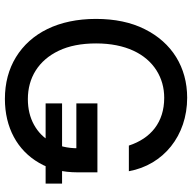

<svg xmlns="http://www.w3.org/2000/svg" viewBox="-20 -757 787 787"><g transform="rotate(90 373.5 -363.5)"><path d="M403.8 -224.4V-157H732.6V-224.4ZM681.8 -498.2C656.2 -639.9 536.2 -737.2 380.7 -737.2C255.7 -737.2 154.8 -674.7 99.4 -562.9C71.4 -507.1 57.5 -440.3 57.5 -363.3C57.5 -209.9 115.4 -96.2 214.1 -35.5C263.5 -5.3 320.7 9.9 385.7 9.9C502.5 9.9 596.2 -40.8 647.7 -130.3C673.7 -174.7 686.4 -227.3 686.4 -288V-369.3H403.8V-283H615.4L587.7 -288.4C587.7 -204.9 552.2 -142.8 491.5 -109.4C461.3 -92.7 426.1 -84.2 386 -84.2C299 -84.2 227.6 -127.5 187.9 -210.9C168 -252.5 158 -303.6 158 -364C158 -484.4 200.6 -568.2 268.1 -611.2C301.8 -632.5 339.5 -643.1 381 -643.1C481.2 -643.1 547.2 -588.4 576.7 -498.2Z"/></g></svg>

Font: Inter 465
Style: Regular
Weight: 400
Designer: Rasmus Andersson
Foundry: rsms
Version: Version 3.019;Glyphs 3.1.2 (3151)